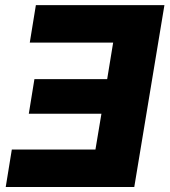

<svg xmlns="http://www.w3.org/2000/svg" viewBox="-20 -748 678 768"><path d="M637.7 -727.5 517.1 0H2.9L27.3 -149.9H361.8L385.7 -293H95.2L117.7 -431.6H408.7L432.6 -577.6H99.1L123.5 -727.5Z"/></svg>

Font: Inter Display Extra Bold
Style: Italic
Weight: 800
Italic angle: -9.39999°
Designer: Rasmus Andersson
Foundry: rsms
Version: Version 4.000;git-4fc901f